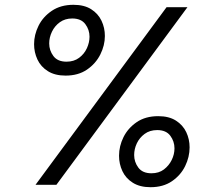

<svg xmlns="http://www.w3.org/2000/svg" viewBox="-20 -770 887 800"><path d="M253 -455Q209 -455 179.5 -473.5Q150 -492 136 -522Q122 -552 122 -586Q122 -625 140.5 -662.5Q159 -700 196 -725Q233 -750 286 -750Q331 -750 360 -731.5Q389 -713 403 -683.5Q417 -654 417 -620Q417 -581 398 -543Q379 -505 342.5 -480Q306 -455 253 -455ZM128 0 674 -740H761L215 0ZM257 -513Q288 -513 309.5 -529Q331 -545 342 -569Q353 -593 353 -617Q353 -646 335.5 -669.5Q318 -693 281 -693Q251 -693 229.5 -677.5Q208 -662 196.5 -638Q185 -614 185 -589Q185 -560 202.5 -536.5Q220 -513 257 -513ZM607 10Q563 10 533.5 -8.5Q504 -27 490 -57Q476 -87 476 -121Q476 -161 494.5 -198.5Q513 -236 549.5 -261Q586 -286 639 -286Q684 -286 713 -267.5Q742 -249 756 -219.5Q770 -190 770 -156Q770 -116 751.5 -78Q733 -40 696.5 -15Q660 10 607 10ZM611 -48Q642 -48 663 -64Q684 -80 695.5 -103.5Q707 -127 707 -152Q707 -181 689.5 -204.5Q672 -228 635 -228Q604 -228 582.5 -212Q561 -196 550 -172.5Q539 -149 539 -124Q539 -95 556.5 -71.5Q574 -48 611 -48Z"/></svg>

Font: Be Vietnam Pro
Style: Italic
Weight: 400
Italic angle: -12°
Designer: Lam Bao, Tony Le, Vietanh Nguyen
Foundry: Yellow Type Foundry
Version: Version 1.002; ttfautohint (v1.8.3)